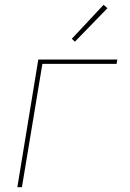

<svg xmlns="http://www.w3.org/2000/svg" viewBox="-20 -777 540 797"><path d="M52 0 139 -530H467L464 -512H156L71 0ZM291 -604 278 -616 410 -757 426 -743Z"/></svg>

Font: Iosevka Curly Thin Oblique
Style: Regular
Weight: 100
Italic angle: -9°
Monospace: yes
Designer: Belleve Invis
Foundry: Belleve Invis
Version: Version 11.1.0; ttfautohint (v1.8.3)